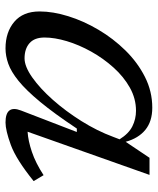

<svg xmlns="http://www.w3.org/2000/svg" viewBox="42 -604 572 696"><g transform="rotate(90 328.0 -256.0)"><path d="M380.5 -46 458.5 -248.5H446Q391.5 -166.5 349.2 -115.5Q307 -64.5 273.2 -37.2Q239.5 -10 211 0Q182.5 10 155.5 10Q96.5 10 59 -21.8Q21.5 -53.5 21.5 -113.5Q21.5 -162 38.8 -217.5Q56 -273 87.8 -326.8Q119.5 -380.5 163 -424.8Q206.5 -469 259 -495.5Q311.5 -522 370.5 -522Q420 -522 450.8 -496.8Q481.5 -471.5 494 -425.5L552 -512H614L457.5 -70Q490 -72 530.2 -85.5Q570.5 -99 615 -128L636.5 -92Q558 -28.5 505.2 -9.2Q452.5 10 424 10Q359 10 380.5 -46ZM116 -131.5Q116 -95 136.5 -77Q157 -59 191.5 -59Q221 -59 260.8 -87Q300.5 -115 341.8 -161.5Q383 -208 418.8 -265Q454.5 -322 476 -380L485 -403.5Q464.5 -436.5 438 -449.8Q411.5 -463 381.5 -463Q337.5 -463 297.8 -440.8Q258 -418.5 224.8 -381.5Q191.5 -344.5 167 -300.5Q142.5 -256.5 129.2 -212.2Q116 -168 116 -131.5Z"/></g></svg>

Font: Newsreader 6pt
Style: Italic
Weight: 400
Italic angle: -17°
Designer: Hugues Gentile
Foundry: Production Type
Version: Version 1.003; ttfautohint (v1.8.3)